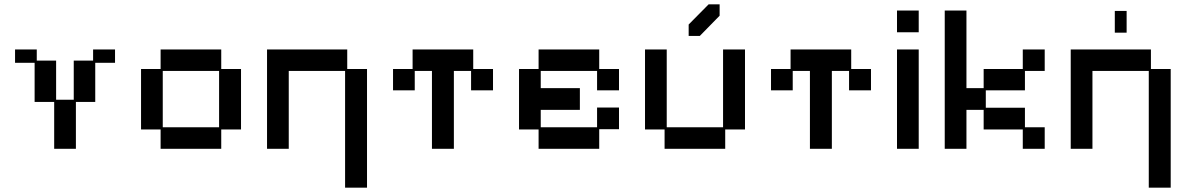

<svg xmlns="http://www.w3.org/2000/svg" viewBox="-20 -680 5526 893"><path d="M232 12V-206H141V-388H50V-450H151V-398H241V-216H323V-398H413V-450H515V-388H423V-206H333V12Z M727 12V-78H636V-359H727V-450H1009V-359H1101V-78H1009V12ZM737 -88H999V-350H737Z M1585 193V-350H1323V12H1222V-450H1595V-359H1687V193Z M1989 12V-350H1909V-260H1808V-359H1899V-450H2181V-359H2273V-260H2171V-350H2091V12Z M2485 12V-78H2394V-359H2485V-450H2767V-359H2859V-260H2757V-350H2495V-270H2677V-169H2495V-88H2757V-180H2859V-79H2767V12Z M3071 12V-78H2980V-450H3081V-88H3343V-450H3445V-78H3353V12ZM3183 -513V-566L3276 -660H3327V-607L3235 -513Z M3747 12V-350H3667V-260H3566V-359H3657V-450H3939V-359H4031V-260H3929V-350H3849V12Z M4152 12V-450H4253V12ZM4152 -530V-631H4253V-530Z M4374 12V-631H4475V-270H4555V-359H4737V-450H4839V-350H4747V-260H4565V-179H4747V-88H4839V12H4737V-78H4555V-169H4475V12Z M5323 193V-350H5061V12H4960V-450H5333V-359H5425V193ZM5165 -528V-629H5220V-528Z"/></svg>

Font: Pixelify Sans
Style: Regular
Weight: 400
Designer: Stefie Justprince
Foundry: Typecalism Foundryline
Version: Version 1.000;February 13, 2025;FontCreator 15.0.0.3015 64-b